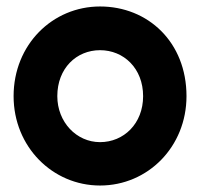

<svg xmlns="http://www.w3.org/2000/svg" viewBox="-20 -563 619 593"><path d="M556 -266C556 -433 437 -543 289 -543C142 -543 22 -425 22 -266C22 -110 142 10 289 10C437 10 556 -110 556 -266ZM422 -266C422 -181 362 -124 289 -124C216 -124 157 -186 157 -266C157 -352 216 -408 289 -408C362 -408 422 -352 422 -266Z"/></svg>

Font: Righteous
Style: Regular
Weight: 400
Designer: Astigmatic (AOETI)
Foundry: Astigmatic (AOETI)
Version: Version 1.000